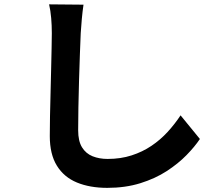

<svg xmlns="http://www.w3.org/2000/svg" viewBox="-20 -815 1040 900"><path d="M371.4 -793.1Q366.8 -761.8 363.5 -725.8Q360.2 -689.7 358.4 -659.6Q356.6 -619.5 354.5 -561Q352.4 -502.5 350.5 -438Q348.6 -373.6 347.5 -312Q346.4 -250.4 346.4 -204.1Q346.4 -153.7 364.5 -124.4Q382.7 -95 414 -82.5Q445.3 -70 484.1 -70Q545.9 -70 596.9 -86.6Q648 -103.1 689.8 -131.3Q731.6 -159.4 765.5 -196.4Q799.4 -233.4 826.4 -274.3L917 -163.5Q893.1 -127.7 854.3 -87.9Q815.4 -48.1 761.6 -13Q707.7 22 637.8 43.8Q567.9 65.6 482.7 65.6Q401.2 65.6 340.5 40.5Q279.8 15.4 246.6 -38.4Q213.4 -92.1 213.4 -177.1Q213.4 -217.6 214.4 -270.2Q215.4 -322.8 217 -379.8Q218.6 -436.9 219.7 -491.4Q220.9 -546 221.9 -590.1Q222.9 -634.3 222.9 -659.6Q222.9 -695.9 219.9 -730.5Q217 -765 210.1 -794.6Z"/></svg>

Font: Noto Sans TC
Style: Regular
Weight: 100
Designer: Ryoko NISHIZUKA 西塚涼子 (kana, bopomofo & ideographs); Paul D. Hunt (Latin, Greek & Cyrillic); Sandoll Communications 산돌커뮤니
Foundry: Adobe
Version: Version 2.004;hotconv 1.0.118;makeotfexe 2.5.65603